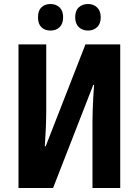

<svg xmlns="http://www.w3.org/2000/svg" viewBox="-20 -935 691 955"><path d="M72 0V-714H210V-384Q210 -347 208 -298Q206 -249 203 -207H207L405 -714H578V0H440V-329Q440 -354 441 -386.5Q442 -419 444 -452.5Q446 -486 448 -513H444L244 0ZM169 -849Q169 -882 186 -898.5Q203 -915 231 -915Q259 -915 276.5 -898Q294 -881 294 -849Q294 -817 276.5 -800Q259 -783 231 -783Q203 -783 186 -799.5Q169 -816 169 -849ZM354 -849Q354 -882 372 -898.5Q390 -915 418 -915Q445 -915 463 -898Q481 -881 481 -849Q481 -817 463 -800Q445 -783 418 -783Q390 -783 372 -800Q354 -817 354 -849Z"/></svg>

Font: Noto Sans Condensed
Style: Bold
Weight: 700
Width: 3
Designer: Monotype Design Team
Foundry: Monotype Imaging Inc.
Version: Version 2.013; ttfautohint (v1.8.4.7-5d5b)